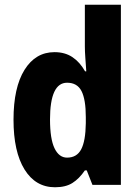

<svg xmlns="http://www.w3.org/2000/svg" viewBox="-20 -780 589 810"><path d="M212 10Q130 10 83.5 -65Q37 -140 37 -275Q37 -411 83.5 -485.5Q130 -560 210 -560Q254 -560 285.5 -539Q317 -518 339 -479H344Q342 -509 340 -536Q338 -563 338 -584V-760H490V0H370L346 -61H338Q314 -26 285.5 -8Q257 10 212 10ZM263 -115Q304 -115 322.5 -150Q341 -185 342 -260V-286Q342 -360 324 -395.5Q306 -431 263 -431Q191 -431 191 -276Q191 -194 210 -154.5Q229 -115 263 -115Z"/></svg>

Font: Noto Sans Arabic Cond ExtBd
Style: Regular
Weight: 800
Width: 3
Designer: Monotype Design Team, Nadine Chahine, Nizar Qandah and Khaled Hosny
Foundry: Monotype Imaging Inc.
Version: Version 2.012; ttfautohint (v1.8.4.7-5d5b)